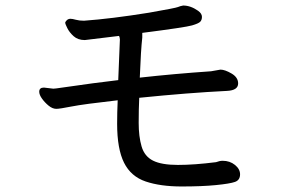

<svg xmlns="http://www.w3.org/2000/svg" viewBox="-20 -681 1040 695"><path d="M637 -6Q561 -6 507.5 -24Q454 -42 429 -92Q404 -142 404 -233Q404 -273 406 -318Q282 -304 239 -295.5Q196 -287 184 -287Q170 -287 156 -298.5Q142 -310 132 -324Q122 -338 122 -349Q122 -364 139 -364L173 -360L184 -361Q336 -383 408 -391L414 -538Q414 -544 411 -551L287 -536Q262 -536 246.5 -550Q231 -564 223.5 -579.5Q216 -595 216 -598Q216 -602 221.5 -607.5Q227 -613 235 -613Q242 -613 254.5 -609.5Q267 -606 284 -606Q382 -613 519 -635Q616 -652 624 -655.5Q632 -659 643 -661Q670 -661 697 -642Q711 -632 711 -620Q711 -609 705 -602.5Q699 -596 675 -589Q651 -582 495 -562V-545Q490 -502 486 -400Q612 -414 744 -423L778 -429Q794 -429 818 -415Q842 -401 842 -379Q842 -354 802 -352Q661 -345 484 -327Q482 -286 482 -236Q482 -187 492.5 -151Q503 -115 534 -99.5Q565 -84 624 -84Q683 -84 762 -94Q775 -99 786 -99Q812 -99 830.5 -84Q849 -69 849 -50Q849 -29 830.5 -22.5Q812 -16 761.5 -11Q711 -6 637 -6Z"/></svg>

Font: LXGW WenKai Medium
Style: Regular
Weight: 500
Designer: LXGW / Fontworks Inc.
Foundry: LXGW / Fontworks Inc.
Version: Version 1.501; October 10, 2024